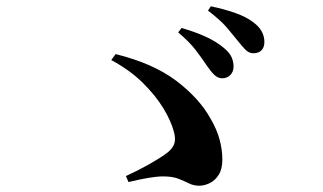

<svg xmlns="http://www.w3.org/2000/svg" viewBox="-20 -743 1040 618"><path d="M645.8 -531.6Q631.9 -552.8 610.9 -580.5Q589.9 -608.2 553.5 -638.7L564.4 -652.9Q607.5 -640.7 642.7 -624.6Q678 -608.4 702.6 -587Q719.6 -572.7 725.7 -558.2Q731.8 -543.7 731.8 -528.4Q731.8 -512.3 721.1 -501.3Q710.3 -490.3 693 -491.1Q680.6 -491.8 669.5 -502.4Q658.4 -513.1 645.8 -531.6ZM743.9 -613.4Q729.6 -631.2 710.1 -654.3Q690.5 -677.4 649.5 -708.9L658.6 -722.8Q703.2 -713.4 737.9 -701Q772.5 -688.7 794.2 -672.2Q814.2 -657.4 822.6 -641.5Q831 -625.7 831 -607.7Q831 -590.6 821.6 -581.1Q812.2 -571.6 795.9 -571.6Q781.2 -571.6 770 -583Q758.8 -594.4 743.9 -613.4ZM385.3 -176.4Q421.3 -192.6 457.2 -212.7Q493 -232.8 514.9 -248.7Q533.6 -262.3 540.1 -278Q546.6 -293.7 539.8 -318.6Q531 -352.8 506 -394.2Q481 -435.5 439.5 -476.5Q398 -517.5 338.1 -549.7L352.1 -568.9Q473.2 -539 547.2 -483Q621.2 -426.9 657.4 -361.7Q677.8 -327.2 686.7 -294.1Q695.7 -261.1 695.7 -229.1Q695.7 -199.1 684 -180.5Q672.3 -162 655.1 -153.6Q637.9 -145.2 620.9 -145.2Q603.6 -145.2 588.4 -152.7Q573.3 -160.2 554.2 -167.7Q535 -175.2 504.8 -175.2Q486.6 -175.2 459 -170.7Q431.3 -166.2 393.6 -157Z"/></svg>

Font: Noto Serif JP
Style: Regular
Weight: 200
Designer: Ryoko NISHIZUKA 西塚涼子 (kana & ideographs); Frank Grießhammer (Latin, Greek & Cyrillic); Wenlong ZHANG 张文龙 (bopomofo); San
Foundry: Adobe
Version: Version 2.001;hotconv 1.1.0;makeotfexe 2.6.0